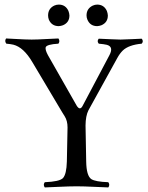

<svg xmlns="http://www.w3.org/2000/svg" viewBox="-20 -819 650 844"><path d="M191.4 -751Q191.4 -781.2 218.3 -794.4Q228 -798.8 238.3 -798.8Q268.1 -798.8 280.8 -771Q284.7 -760.7 285.2 -751Q285.2 -720.2 256.8 -708Q247.6 -704.6 238.3 -704.1Q207.5 -704.1 194.8 -732.4Q191.4 -741.7 191.4 -751ZM360.4 -751Q360.4 -781.2 387.7 -794.4Q397.5 -798.8 407.2 -798.8Q437 -798.8 449.7 -771Q453.6 -760.7 454.1 -751Q454.1 -720.2 425.8 -708Q416.5 -704.6 407.2 -704.1Q376.5 -704.1 364.3 -732.4Q360.4 -741.7 360.4 -751ZM358.9 -108.9Q359.9 -46.4 381.3 -31.7Q399.4 -20 456.1 -18.1Q464.4 -6.3 456.1 4.9Q434.6 4.4 397 2.4Q347.7 0 316.9 0Q285.6 0 234.9 2.4Q197.3 4.4 176.8 4.9Q168.5 -6.8 176.8 -18.1Q241.2 -20.5 256.8 -36.1Q272.5 -53.7 273.9 -108.9L276.9 -258.8Q276.9 -288.1 264.2 -308.1Q255.4 -321.8 252.9 -326.2L121.6 -546.9Q83.5 -611.3 38.6 -622.6Q25.9 -625.5 7.8 -627Q-1 -638.7 6.8 -649.9Q18.1 -649.4 44.9 -647.9Q94.7 -645 119.1 -645Q142.1 -645 186 -647.5Q220.2 -649.4 236.8 -649.9Q245.1 -638.2 236.8 -627Q184.6 -624 180.7 -610.8Q178.2 -599.6 190.9 -576.2L317.4 -354Q331.1 -332.5 342.3 -352.1L460.9 -576.2Q481 -613.8 449.2 -622.1Q437 -625 414.1 -627Q404.8 -638.2 414.1 -648.9Q433.6 -648.4 467.8 -646.5Q498.5 -645 509.8 -645Q523.4 -645 562.5 -647Q590.8 -648.4 603 -648.9Q612.3 -637.7 603 -627Q545.4 -621.6 519.5 -596.7Q506.3 -583.5 496.1 -564.9L368.7 -334Q356.4 -309.6 356 -267.6Z"/></svg>

Font: Linux Libertine Display O
Style: Regular
Weight: 400
Designer: Philipp H. Poll
Foundry: Philipp H. Poll
Version: Version 5.0.9